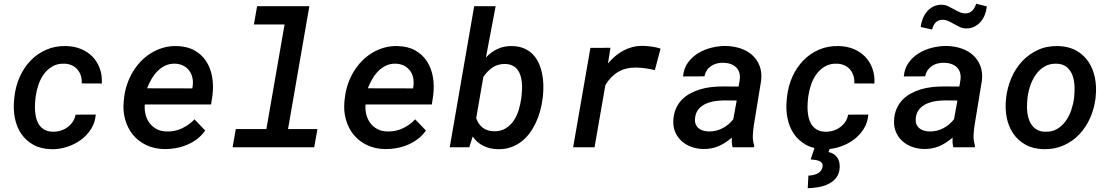

<svg xmlns="http://www.w3.org/2000/svg" viewBox="-20 -783 5909 1021"><path d="M260.7 -82.5Q281.7 -82 302 -88.1Q322.3 -94.2 338.6 -106.2Q355 -118.2 366.5 -135Q377.9 -151.9 381.8 -173.3L489.3 -173.8Q485.8 -130.9 463.9 -96.4Q441.9 -62 408.7 -38.1Q375.5 -14.2 335 -1.5Q294.4 11.2 254.4 10.3Q197.8 9.3 157.7 -12.9Q117.7 -35.2 93 -71.5Q68.4 -107.9 59.1 -155Q49.8 -202.1 55.2 -253.4L57.1 -271.5Q63.5 -326.2 85.4 -375.2Q107.4 -424.3 142.8 -460.9Q178.2 -497.6 226.1 -518.6Q273.9 -539.6 332 -538.1Q375.5 -537.1 411.4 -522.2Q447.3 -507.3 472.4 -481.2Q497.6 -455.1 510.7 -418.9Q523.9 -382.8 521.5 -338.9L414.6 -339.4Q416 -360.8 410.2 -379.6Q404.3 -398.4 392.6 -412.6Q380.9 -426.8 363.3 -435.1Q345.7 -443.4 323.2 -444.3Q286.6 -445.8 259.8 -430.4Q232.9 -415 214.4 -390.1Q195.8 -365.2 185.1 -334Q174.3 -302.7 169.9 -271.5L168 -253.9Q166 -235.8 165.8 -216.3Q165.5 -196.8 168 -178Q170.4 -159.2 176.5 -142.1Q182.6 -125 193.6 -112.1Q204.6 -99.1 220.9 -91.1Q237.3 -83 260.7 -82.5Z M854 9.8Q800.3 8.8 757.8 -11.5Q715.3 -31.7 687.3 -65.9Q659.2 -100.1 646 -145.8Q632.8 -191.4 637.7 -243.7L640.1 -264.2Q644 -299.8 655.8 -334.5Q667.5 -369.1 685.8 -399.9Q704.1 -430.7 728.5 -456.3Q752.9 -481.9 783 -500.5Q813 -519 847.4 -529.1Q881.8 -539.1 920.4 -538.1Q976.1 -536.6 1014.9 -514.6Q1053.7 -492.7 1076.9 -456.5Q1100.1 -420.4 1108.2 -373.8Q1116.2 -327.1 1109.9 -276.9L1102.5 -227.5H750Q747.6 -199.2 754.2 -173.6Q760.7 -147.9 775.6 -128.2Q790.5 -108.4 813.2 -96.4Q835.9 -84.5 866.2 -84Q909.2 -82.5 947 -100.1Q984.9 -117.7 1014.2 -148.4L1071.3 -88.9Q1053.2 -63 1028.6 -44.2Q1003.9 -25.4 975.1 -13.2Q946.3 -1 915.3 4.6Q884.3 10.3 854 9.8ZM911.6 -444.3Q882.3 -445.3 858.9 -434.1Q835.4 -422.9 817.1 -404.3Q798.8 -385.7 785.2 -361.8Q771.5 -337.9 762.2 -313.5L1002.4 -313L1004.4 -323.2Q1007.8 -347.2 1003.4 -368.7Q999 -390.1 986.8 -406.7Q974.6 -423.3 955.6 -433.3Q936.5 -443.4 911.6 -444.3Z M1347.2 -750H1625L1511.7 -96.7H1668L1650.9 0H1216.8L1233.9 -96.7H1396.5L1493.2 -652.8H1330.1Z M2027.8 9.8Q1974.1 8.8 1931.6 -11.5Q1889.2 -31.7 1861.1 -65.9Q1833 -100.1 1819.8 -145.8Q1806.6 -191.4 1811.5 -243.7L1814 -264.2Q1817.9 -299.8 1829.6 -334.5Q1841.3 -369.1 1859.6 -399.9Q1877.9 -430.7 1902.3 -456.3Q1926.8 -481.9 1956.8 -500.5Q1986.8 -519 2021.2 -529.1Q2055.7 -539.1 2094.2 -538.1Q2149.9 -536.6 2188.7 -514.6Q2227.5 -492.7 2250.7 -456.5Q2273.9 -420.4 2282 -373.8Q2290 -327.1 2283.7 -276.9L2276.4 -227.5H1923.8Q1921.4 -199.2 1928 -173.6Q1934.6 -147.9 1949.5 -128.2Q1964.4 -108.4 1987.1 -96.4Q2009.8 -84.5 2040 -84Q2083 -82.5 2120.8 -100.1Q2158.7 -117.7 2188 -148.4L2245.1 -88.9Q2227.1 -63 2202.4 -44.2Q2177.7 -25.4 2148.9 -13.2Q2120.1 -1 2089.1 4.6Q2058.1 10.3 2027.8 9.8ZM2085.4 -444.3Q2056.2 -445.3 2032.7 -434.1Q2009.3 -422.9 1991 -404.3Q1972.7 -385.7 1959 -361.8Q1945.3 -337.9 1936 -313.5L2176.3 -313L2178.2 -323.2Q2181.6 -347.2 2177.2 -368.7Q2172.9 -390.1 2160.6 -406.7Q2148.4 -423.3 2129.4 -433.3Q2110.4 -443.4 2085.4 -444.3Z M2865.7 -261.2Q2861.8 -228.5 2853 -195.6Q2844.2 -162.6 2830.1 -132.1Q2815.9 -101.6 2796.6 -75.2Q2777.3 -48.8 2752 -29.5Q2726.6 -10.3 2695.3 0.5Q2664.1 11.2 2626.5 10.3Q2585.4 9.3 2551.3 -7.1Q2517.1 -23.4 2493.7 -57.1L2475.6 0H2371.6L2501.5 -750H2615.7L2564 -477.5Q2592.8 -507.8 2627.4 -523.4Q2662.1 -539.1 2704.1 -538.1Q2740.2 -537.1 2767.3 -525.4Q2794.4 -513.7 2813.5 -493.9Q2832.5 -474.1 2844.5 -448Q2856.4 -421.9 2862.5 -392.6Q2868.7 -363.3 2869.4 -332.3Q2870.1 -301.3 2867.2 -271.5ZM2753.4 -272Q2755.4 -289.1 2756.1 -308.3Q2756.8 -327.6 2754.9 -346.2Q2752.9 -364.7 2747.6 -382.1Q2742.2 -399.4 2731.9 -412.6Q2721.7 -425.8 2706.1 -433.8Q2690.4 -441.9 2667.5 -442.9Q2628.4 -443.8 2599.9 -424.6Q2571.3 -405.3 2550.3 -374L2512.2 -154.8Q2523.4 -122.1 2546.9 -104Q2570.3 -85.9 2605.5 -85Q2642.1 -84 2668.2 -99.9Q2694.3 -115.7 2711.7 -141.4Q2729 -167 2738.5 -198.7Q2748 -230.5 2752 -261.2Z M3396 -539.1Q3420.4 -538.6 3444.8 -535.4Q3469.2 -532.2 3492.7 -524.4L3462.4 -410.2Q3437.5 -416 3412.8 -419.7Q3388.2 -423.3 3362.3 -423.8Q3307.6 -424.3 3267.3 -400.6Q3227.1 -377 3199.2 -330.6L3141.6 0H3027.8L3119.6 -528.3L3226.1 -528.8L3212.9 -445.3Q3230.5 -466.3 3250.7 -483.6Q3271 -501 3293.9 -513.4Q3316.9 -525.9 3342.3 -532.5Q3367.7 -539.1 3396 -539.1Z M3876 0Q3872.1 -12.7 3871.6 -25.4Q3871.1 -38.1 3871.6 -51.3Q3839.4 -22.5 3801.5 -6.1Q3763.7 10.3 3719.7 9.3Q3686.5 8.8 3656.7 -2Q3627 -12.7 3605 -32.5Q3583 -52.2 3570.8 -80.3Q3558.6 -108.4 3560.5 -144Q3562.5 -178.7 3574.5 -205.6Q3586.4 -232.4 3605.5 -252.2Q3624.5 -272 3649.7 -285.6Q3674.8 -299.3 3703.1 -307.9Q3731.4 -316.4 3761.5 -319.8Q3791.5 -323.2 3821.3 -323.2L3907.7 -322.8L3913.6 -358.4Q3916.5 -379.9 3911.4 -396.7Q3906.2 -413.6 3894.5 -425Q3882.8 -436.5 3865.7 -442.6Q3848.6 -448.7 3827.6 -449.2Q3809.1 -449.7 3792.5 -445.6Q3775.9 -441.4 3762.2 -432.4Q3748.5 -423.3 3739.3 -409.7Q3730 -396 3726.1 -377L3612.3 -376.5Q3615.7 -418.5 3637.7 -449.2Q3659.7 -480 3692.4 -500Q3725.1 -520 3764.2 -529.5Q3803.2 -539.1 3840.8 -538.6Q3881.8 -537.6 3917.7 -525.6Q3953.6 -513.7 3979.5 -490.7Q4005.4 -467.8 4018.8 -434.1Q4032.2 -400.4 4027.8 -356.4L3989.3 -120.6Q3984.9 -92.8 3983.4 -64.5Q3981.9 -36.1 3990.7 -8.8L3989.7 0ZM3748 -84Q3787.1 -83 3821.3 -100.6Q3855.5 -118.2 3879.4 -148.9L3897.5 -248.5L3831.5 -249Q3807.6 -249 3781.7 -245.1Q3755.9 -241.2 3733.4 -231.2Q3710.9 -221.2 3695.3 -203.1Q3679.7 -185.1 3676.3 -156.7Q3673.8 -138.7 3678.5 -125.2Q3683.1 -111.8 3692.9 -102.8Q3702.6 -93.8 3716.8 -89.1Q3731 -84.5 3748 -84Z M4369.1 -82.5Q4390.1 -82 4410.4 -88.1Q4430.7 -94.2 4447 -106.2Q4463.4 -118.2 4474.9 -135Q4486.3 -151.9 4490.2 -173.3L4597.7 -173.8Q4594.2 -130.9 4572.3 -96.4Q4550.3 -62 4517.1 -38.1Q4483.9 -14.2 4443.4 -1.5Q4402.8 11.2 4362.8 10.3Q4306.2 9.3 4266.1 -12.9Q4226.1 -35.2 4201.4 -71.5Q4176.8 -107.9 4167.5 -155Q4158.2 -202.1 4163.6 -253.4L4165.5 -271.5Q4171.9 -326.2 4193.8 -375.2Q4215.8 -424.3 4251.2 -460.9Q4286.6 -497.6 4334.5 -518.6Q4382.3 -539.6 4440.4 -538.1Q4483.9 -537.1 4519.8 -522.2Q4555.7 -507.3 4580.8 -481.2Q4606 -455.1 4619.1 -418.9Q4632.3 -382.8 4629.9 -338.9L4522.9 -339.4Q4524.4 -360.8 4518.6 -379.6Q4512.7 -398.4 4501 -412.6Q4489.3 -426.8 4471.7 -435.1Q4454.1 -443.4 4431.6 -444.3Q4395 -445.8 4368.2 -430.4Q4341.3 -415 4322.8 -390.1Q4304.2 -365.2 4293.5 -334Q4282.7 -302.7 4278.3 -271.5L4276.4 -253.9Q4274.4 -235.8 4274.2 -216.3Q4273.9 -196.8 4276.4 -178Q4278.8 -159.2 4284.9 -142.1Q4291 -125 4302 -112.1Q4313 -99.1 4329.3 -91.1Q4345.7 -83 4369.1 -82.5ZM4395.5 -2.4 4385.7 25.4Q4416 32.2 4431.2 53.2Q4446.3 74.2 4445.3 105Q4444.3 138.7 4428 160.4Q4411.6 182.1 4386.7 194.6Q4361.8 207 4332.3 212.2Q4302.7 217.3 4275.4 217.8L4278.8 150.9Q4290.5 150.4 4303 147.9Q4315.4 145.5 4325.9 140.4Q4336.4 135.3 4344 126.5Q4351.6 117.7 4354 103.5Q4356 90.3 4349.9 83Q4343.8 75.7 4333.7 72Q4323.7 68.4 4312 67.1Q4300.3 65.9 4291 64.9L4313 -1.5Z M5049.8 0Q5045.9 -12.7 5045.4 -25.4Q5044.9 -38.1 5045.4 -51.3Q5013.2 -22.5 4975.3 -6.1Q4937.5 10.3 4893.6 9.3Q4860.4 8.8 4830.6 -2Q4800.8 -12.7 4778.8 -32.5Q4756.8 -52.2 4744.6 -80.3Q4732.4 -108.4 4734.4 -144Q4736.3 -178.7 4748.3 -205.6Q4760.3 -232.4 4779.3 -252.2Q4798.3 -272 4823.5 -285.6Q4848.6 -299.3 4877 -307.9Q4905.3 -316.4 4935.3 -319.8Q4965.3 -323.2 4995.1 -323.2L5081.5 -322.8L5087.4 -358.4Q5090.3 -379.9 5085.2 -396.7Q5080.1 -413.6 5068.4 -425Q5056.6 -436.5 5039.6 -442.6Q5022.5 -448.7 5001.5 -449.2Q4982.9 -449.7 4966.3 -445.6Q4949.7 -441.4 4936 -432.4Q4922.4 -423.3 4913.1 -409.7Q4903.8 -396 4899.9 -377L4786.1 -376.5Q4789.6 -418.5 4811.5 -449.2Q4833.5 -480 4866.2 -500Q4898.9 -520 4938 -529.5Q4977.1 -539.1 5014.6 -538.6Q5055.7 -537.6 5091.6 -525.6Q5127.4 -513.7 5153.3 -490.7Q5179.2 -467.8 5192.6 -434.1Q5206.1 -400.4 5201.7 -356.4L5163.1 -120.6Q5158.7 -92.8 5157.2 -64.5Q5155.8 -36.1 5164.6 -8.8L5163.6 0ZM4921.9 -84Q4960.9 -83 4995.1 -100.6Q5029.3 -118.2 5053.2 -148.9L5071.3 -248.5L5005.4 -249Q4981.4 -249 4955.6 -245.1Q4929.7 -241.2 4907.2 -231.2Q4884.8 -221.2 4869.1 -203.1Q4853.5 -185.1 4850.1 -156.7Q4847.7 -138.7 4852.3 -125.2Q4856.9 -111.8 4866.7 -102.8Q4876.5 -93.8 4890.6 -89.1Q4904.8 -84.5 4921.9 -84ZM5227.5 -749Q5225.6 -727.1 5217.5 -705.8Q5209.5 -684.6 5195.6 -668.2Q5181.6 -651.9 5162.4 -641.8Q5143.1 -631.8 5118.7 -631.8Q5100.1 -631.8 5084.2 -639.2Q5068.4 -646.5 5053.2 -655.3Q5038.1 -664.1 5022.5 -671.1Q5006.8 -678.2 4988.8 -677.7Q4977.5 -677.2 4968.8 -672.9Q4960 -668.5 4953.6 -661.4Q4947.3 -654.3 4943.1 -645Q4939 -635.7 4936 -626L4876 -639.6Q4878.4 -661.6 4886.7 -682.9Q4895 -704.1 4908.9 -720.9Q4922.9 -737.8 4942.4 -747.8Q4961.9 -757.8 4986.3 -757.8Q5004.4 -757.8 5020.3 -750.5Q5036.1 -743.2 5051.5 -734.4Q5066.9 -725.6 5082.8 -718.5Q5098.6 -711.4 5116.7 -711.9Q5127.9 -712.4 5136.7 -716.8Q5145.5 -721.2 5152.1 -728.3Q5158.7 -735.4 5163.3 -744.4Q5168 -753.4 5170.9 -763.2Z M5330.6 -265.6Q5337.4 -320.3 5359.1 -370.4Q5380.9 -420.4 5416.3 -458Q5451.7 -495.6 5499.8 -517.6Q5547.9 -539.6 5606.9 -538.1Q5663.1 -536.6 5703.4 -513.9Q5743.7 -491.2 5768.3 -454.1Q5793 -417 5802.5 -369.4Q5812 -321.8 5806.6 -270.5L5805.7 -259.8Q5798.8 -205.1 5776.9 -155.5Q5754.9 -106 5719.5 -68.6Q5684.1 -31.2 5636 -9.8Q5587.9 11.7 5529.3 10.3Q5473.6 8.8 5433.3 -13.7Q5393.1 -36.1 5368.2 -72.8Q5343.3 -109.4 5333.7 -156.7Q5324.2 -204.1 5329.6 -255.4ZM5443.4 -255.4Q5441.4 -237.3 5441.2 -217.8Q5440.9 -198.2 5443.8 -179.2Q5446.8 -160.2 5453.1 -143.1Q5459.5 -126 5470.7 -112.8Q5481.9 -99.6 5498.3 -91.3Q5514.6 -83 5537.6 -82.5Q5574.2 -81.1 5601.3 -97.2Q5628.4 -113.3 5647 -139.2Q5665.5 -165 5676.5 -197.3Q5687.5 -229.5 5691.4 -260.3L5692.4 -270Q5695.3 -296.9 5693.8 -327.1Q5692.4 -357.4 5682.9 -383.1Q5673.3 -408.7 5653.1 -426Q5632.8 -443.4 5598.6 -444.3Q5562 -445.3 5534.7 -429.2Q5507.3 -413.1 5488.8 -387Q5470.2 -360.8 5459.2 -328.6Q5448.2 -296.4 5444.3 -265.6Z"/></svg>

Font: Roboto Mono Medium
Style: Italic
Weight: 500
Designer: Google
Version: Version 2.000985; 2015; ttfautohint (v1.3)